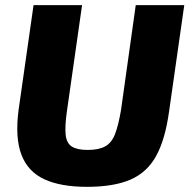

<svg xmlns="http://www.w3.org/2000/svg" viewBox="-20 -710 734 744"><path d="M694 -690 635 -277Q620 -169 585 -105.5Q550 -42 485.5 -14Q421 14 317 14Q215 14 151.5 -15.5Q88 -45 63 -110.5Q38 -176 52 -284L110 -690H298L239 -277Q231 -220 234.5 -187.5Q238 -155 258.5 -142Q279 -129 320 -129Q363 -129 388 -143Q413 -157 426 -191Q439 -225 449 -284L506 -690Z"/></svg>

Font: Exo 2 ExtraBold
Style: Italic
Weight: 800
Italic angle: -8°
Designer: Natanael Gama
Foundry: Natanael Gama
Version: Version 2.010